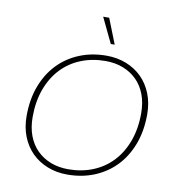

<svg xmlns="http://www.w3.org/2000/svg" viewBox="-95 -972 970 1066"><g transform="rotate(10 390.0 -439.0)"><path d="M355 10Q295 10 244 -10Q193 -30 156 -66.5Q119 -103 98 -155Q77 -207 77 -272Q77 -366 105.5 -441Q134 -516 184.5 -568.5Q235 -621 304.5 -649.5Q374 -678 457 -678Q517 -678 568 -658Q619 -638 656 -601.5Q693 -565 714 -512.5Q735 -460 735 -396Q735 -302 706.5 -227Q678 -152 627.5 -99.5Q577 -47 507.5 -18.5Q438 10 355 10ZM355 -20Q430 -20 493.5 -45.5Q557 -71 603 -119.5Q649 -168 675 -238Q701 -308 701 -396Q701 -455 683.5 -501.5Q666 -548 633.5 -580.5Q601 -613 556 -630.5Q511 -648 457 -648Q382 -648 318.5 -622.5Q255 -597 209 -548.5Q163 -500 137 -430Q111 -360 111 -272Q111 -213 128.5 -166.5Q146 -120 178.5 -87.5Q211 -55 256 -37.5Q301 -20 355 -20ZM468 -746 400 -888H434L490 -746Z"/></g></svg>

Font: Celebes Thin
Style: Italic
Weight: 250
Italic angle: -10°
Designer: Anugrah Pasau
Foundry: Lafontype
Version: Version 1.000; ttfautohint (v1.8.4)